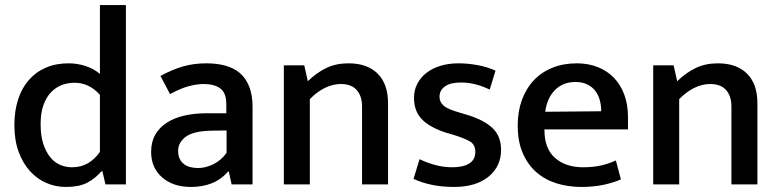

<svg xmlns="http://www.w3.org/2000/svg" viewBox="-20 -731 3088 761"><path d="M376 -711H479V0H398L386 -52H382Q356 -22 324 -6Q292 10 241 10Q201 10 164.5 -5.5Q128 -21 99.5 -52Q71 -83 54 -129Q37 -175 37 -235Q37 -291 51.5 -336Q66 -381 93.5 -413Q121 -445 161 -462.5Q201 -480 252 -480Q287 -480 320 -469Q353 -458 376 -438ZM376 -355Q334 -403 275 -403Q249 -403 225 -394Q201 -385 182 -365Q163 -345 152 -314Q141 -283 141 -238Q141 -193 151.5 -161Q162 -129 179 -108Q196 -87 218.5 -77.5Q241 -68 265 -68Q301 -68 328.5 -84Q356 -100 376 -129Z M616 -430Q662 -455 704.5 -467.5Q747 -480 799 -480Q839 -480 872.5 -471Q906 -462 930 -442Q954 -422 967.5 -388.5Q981 -355 981 -307V0H898L887 -51H884Q856 -19 819 -4.5Q782 10 737 10Q666 10 622.5 -28Q579 -66 579 -129Q579 -168 595 -196.5Q611 -225 640 -244Q669 -263 709 -272.5Q749 -282 797 -282H877V-318Q877 -363 853 -380.5Q829 -398 787 -398Q761 -398 728.5 -389.5Q696 -381 654 -358ZM878 -214 815 -213Q744 -211 715 -188Q686 -165 686 -134Q686 -114 692.5 -101Q699 -88 710 -80Q721 -72 735.5 -68.5Q750 -65 765 -65Q796 -65 826.5 -80.5Q857 -96 878 -125Z M1208 0H1105V-472H1186L1200 -409Q1235 -443 1273.5 -461.5Q1312 -480 1361 -480Q1436 -480 1477 -439Q1518 -398 1518 -322V0H1415V-309Q1415 -350 1394 -374Q1373 -398 1331 -398Q1299 -398 1267.5 -382.5Q1236 -367 1208 -338Z M1921 -376Q1889 -391 1861.5 -397.5Q1834 -404 1807 -404Q1765 -404 1743.5 -388.5Q1722 -373 1722 -347Q1722 -327 1738 -312.5Q1754 -298 1804 -284L1834 -275Q1899 -255 1932.5 -223Q1966 -191 1966 -137Q1966 -71 1916 -30.5Q1866 10 1779 10Q1732 10 1691.5 1.5Q1651 -7 1619 -22L1643 -100Q1672 -86 1705 -77Q1738 -68 1773 -68Q1816 -68 1840 -83Q1864 -98 1864 -129Q1864 -158 1842.5 -170.5Q1821 -183 1776 -197L1745 -206Q1682 -227 1651.5 -259Q1621 -291 1621 -343Q1621 -374 1634 -399Q1647 -424 1670 -442Q1693 -460 1725.5 -470Q1758 -480 1797 -480Q1834 -480 1872.5 -473Q1911 -466 1944 -451Z M2469 -218H2138V-214Q2138 -142 2180 -105Q2222 -68 2291 -68Q2329 -68 2359.5 -74.5Q2390 -81 2421 -95L2441 -20Q2412 -7 2372 1.5Q2332 10 2284 10Q2233 10 2187 -4Q2141 -18 2106.5 -48Q2072 -78 2052 -124Q2032 -170 2032 -234Q2032 -289 2048.5 -334.5Q2065 -380 2095.5 -412.5Q2126 -445 2169.5 -462.5Q2213 -480 2266 -480Q2312 -480 2349.5 -465Q2387 -450 2413.5 -422.5Q2440 -395 2454.5 -355.5Q2469 -316 2469 -268ZM2363 -290Q2363 -314 2357 -335Q2351 -356 2339 -371.5Q2327 -387 2307.5 -396.5Q2288 -406 2261 -406Q2211 -406 2179.5 -374Q2148 -342 2141 -288Z M2672 0H2569V-472H2650L2664 -409Q2699 -443 2737.5 -461.5Q2776 -480 2825 -480Q2900 -480 2941 -439Q2982 -398 2982 -322V0H2879V-309Q2879 -350 2858 -374Q2837 -398 2795 -398Q2763 -398 2731.5 -382.5Q2700 -367 2672 -338Z"/></svg>

Font: Mukta Mahee Medium
Style: Regular
Weight: 500
Designer: Shuchita Grover, Noopur Datye, Girish Dalvi, Yashodeep Gholap
Foundry: Ek Type
Version: Version 2.538;PS 1.000;hotconv 16.6.51;makeotf.lib2.5.65220;